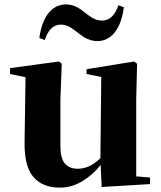

<svg xmlns="http://www.w3.org/2000/svg" viewBox="-20 -837 731 874"><path d="M519 -813 543.9 -804.2Q534.2 -730 502.4 -689.9Q470.7 -649.9 422.9 -649.9Q405.8 -649.9 389.4 -655.5Q373 -661.1 364.5 -666.5Q356 -671.9 340.8 -683.1Q339.8 -684.1 328.9 -692.4Q317.9 -700.7 315.2 -702.6Q312.5 -704.6 303 -710.7Q293.5 -716.8 288.1 -718.8Q282.7 -720.7 274.2 -722.9Q265.6 -725.1 257.8 -725.1Q206.5 -725.1 184.1 -654.8L159.2 -664.1Q168.5 -736.3 200.2 -776.6Q231.9 -816.9 280.8 -816.9Q320.8 -816.9 360.8 -784.2Q362.3 -783.2 369.9 -777.1Q377.4 -771 379.9 -769.5Q382.3 -768.1 389.2 -763.2Q396 -758.3 399.4 -756.3Q402.8 -754.4 409.4 -751.2Q416 -748 420.7 -746.8Q425.3 -745.6 431.6 -744.4Q438 -743.2 443.8 -743.2Q495.1 -743.2 519 -813ZM600.1 -34.2 663.1 -28.8V1L442.9 14.2L438 -85.9Q401.4 -39.6 353.3 -11.2Q305.2 17.1 252.9 17.1Q173.8 17.1 132.1 -31.2Q90.3 -79.6 91.8 -189L96.2 -485.8L25.9 -500V-526.9L248 -557.1L261.2 -546.9L254.9 -383.8V-173.8Q254.9 -116.7 275.1 -92.8Q295.4 -68.8 334 -68.8Q388.7 -68.8 437 -117.2L440.9 -486.8L374 -500V-522L590.8 -557.1L604 -546.9L600.1 -383.8Z"/></svg>

Font: Noto Serif JP Black
Style: Regular
Weight: 900
Designer: Ryoko NISHIZUKA  (kana & ideographs); Frank Grießhammer (Latin, Greek & Cyrillic); Wenlong ZHANG  (bopomofo); Sandoll Co
Foundry: Adobe Systems Incorporated
Version: Version 1.001;PS 1.001;hotconv 16.6.54;makeotf.lib2.5.65590